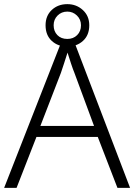

<svg xmlns="http://www.w3.org/2000/svg" viewBox="-20 -907 648 927"><path d="M547 0 452 -246H156L60 0H0L281 -717H334L608 0ZM339 -556Q333 -570 323 -600Q313 -630 306 -653Q298 -626 289 -600Q280 -574 274 -555L175 -299H434ZM305 -682Q260 -682 230 -709.5Q200 -737 200 -785Q200 -831 230 -859Q260 -887 305 -887Q349 -887 380 -858.5Q411 -830 411 -785Q411 -737 380.5 -709.5Q350 -682 305 -682ZM305 -719Q334 -719 352.5 -737.5Q371 -756 371 -785Q371 -813 351.5 -832Q332 -851 305 -851Q277 -851 258 -832Q239 -813 239 -785Q239 -756 257 -737.5Q275 -719 305 -719Z"/></svg>

Font: Noto Sans Arabic Light
Style: Regular
Weight: 300
Designer: Monotype Design Team, Nadine Chahine, Nizar Qandah and Khaled Hosny
Foundry: Monotype Imaging Inc.
Version: Version 2.012; ttfautohint (v1.8.4.7-5d5b)